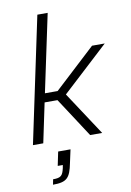

<svg xmlns="http://www.w3.org/2000/svg" viewBox="-105 -807 764 1117"><g transform="rotate(-10 277.0 -248.0)"><path d="M197 -743 40 0H101L150 -233H226L378 0H449L280 -257L554 -510H479L236 -285H161L258 -743ZM121 216 115 247C197 247 217 226 234 140L251 62H178L161 144H191L188 161C178 205 168 216 121 216Z"/></g></svg>

Font: Saira UNSAM Light Italic
Style: Regular
Weight: 300
Italic angle: -12°
Designer: Hector Gatti with collaboration of the Omnibus-Type team
Foundry: Omnibus-Type
Version: Version 0.072;PS 000.072;hotconv 1.0.88;makeotf.lib2.5.64775